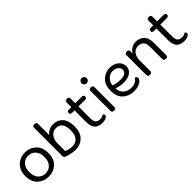

<svg xmlns="http://www.w3.org/2000/svg" viewBox="201 -1785 2877 2877"><g transform="rotate(-45 1640.0 -346.5)"><path d="M113 -435Q184 -502 287 -502Q390 -502 461 -435Q532 -368 532 -246Q532 -124 461 -58Q390 8 287 8Q184 8 113 -58Q42 -124 42 -246Q42 -368 113 -435ZM402.5 -384.5Q358 -433 287 -433Q216 -433 171.5 -384.5Q127 -336 127 -246.5Q127 -157 171.5 -108.5Q216 -60 287 -60Q358 -60 402.5 -108.5Q447 -157 447 -246.5Q447 -336 402.5 -384.5Z M684 -701H692Q730 -701 730 -664V-425Q750 -459 792 -481Q834 -503 884 -503Q977 -503 1034.5 -440.5Q1092 -378 1092 -250.5Q1092 -123 1024 -57.5Q956 8 862.5 8Q769 8 676 -27Q661 -33 654 -42Q647 -51 647 -69V-664Q647 -701 684 -701ZM875 -432Q812 -432 771 -382.5Q730 -333 730 -252V-92Q786 -62 856 -62Q926 -62 967.5 -109Q1009 -156 1009 -250Q1009 -432 875 -432Z M1298 -626H1305Q1343 -626 1343 -589V-490H1481Q1520 -490 1520 -456Q1520 -422 1481 -422H1343V-170Q1343 -107 1367.5 -81.5Q1392 -56 1439.5 -56Q1487 -56 1510 -79Q1535 -71 1535 -47Q1535 -23 1502 -7.5Q1469 8 1423 8Q1260 8 1260 -170V-422H1211Q1189 -422 1179 -429Q1169 -436 1169 -456Q1169 -490 1211 -490H1260V-589Q1260 -626 1298 -626Z M1673 -493H1679Q1717 -493 1717 -456V-38Q1717 0 1679 0H1673Q1635 0 1635 -38V-456Q1635 -493 1673 -493ZM1621 -634Q1621 -657 1637 -673.5Q1653 -690 1675.5 -690Q1698 -690 1714.5 -673.5Q1731 -657 1731 -634.5Q1731 -612 1715 -595.5Q1699 -579 1676 -579Q1653 -579 1637 -595Q1621 -611 1621 -634Z M1927 -221Q1927 -148 1977 -103.5Q2027 -59 2099 -59Q2211 -59 2239 -128Q2256 -128 2268 -118.5Q2280 -109 2280 -91Q2280 -56 2228.5 -24Q2177 8 2098 8Q1992 8 1920.5 -56Q1849 -120 1849 -245Q1849 -370 1919 -436Q1989 -502 2080 -502Q2171 -502 2224 -455.5Q2277 -409 2277 -340Q2277 -271 2222.5 -232.5Q2168 -194 2082 -194Q1996 -194 1927 -221ZM1928 -283Q2000 -259 2071 -259Q2201 -259 2201 -343Q2201 -382 2167.5 -409Q2134 -436 2075.5 -436Q2017 -436 1973 -389Q1929 -342 1928 -283Z M2433 -493H2440Q2478 -493 2478 -455V-406Q2497 -444 2538 -473Q2579 -502 2632 -502Q2713 -502 2764.5 -453.5Q2816 -405 2816 -300V-38Q2816 -18 2807 -9Q2798 0 2778 0H2770Q2733 0 2733 -38V-297Q2733 -370 2702 -401Q2671 -432 2612 -432Q2553 -432 2516 -384Q2479 -336 2479 -257V-38Q2479 0 2440 0H2433Q2413 0 2404 -9Q2395 -18 2395 -38V-455Q2395 -493 2433 -493Z M3033 -626H3040Q3078 -626 3078 -589V-490H3216Q3255 -490 3255 -456Q3255 -422 3216 -422H3078V-170Q3078 -107 3102.5 -81.5Q3127 -56 3174.5 -56Q3222 -56 3245 -79Q3270 -71 3270 -47Q3270 -23 3237 -7.5Q3204 8 3158 8Q2995 8 2995 -170V-422H2946Q2924 -422 2914 -429Q2904 -436 2904 -456Q2904 -490 2946 -490H2995V-589Q2995 -626 3033 -626Z"/></g></svg>

Font: Merge One
Style: Regular
Weight: 400
Designer: Kosal Sen
Foundry: Philatype
Version: Version 1.001